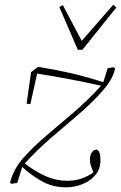

<svg xmlns="http://www.w3.org/2000/svg" viewBox="-20 -779 518 822"><path d="M94 -335 113 -470 143 -493Q217 -481 284.5 -465.5Q352 -450 422 -427L441 -487L466 -491L473 -486Q466 -455 448 -428Q430 -401 403 -372Q359 -325 306 -280.5Q253 -236 197 -187.5Q141 -139 86 -79Q138 -40 181 -22.5Q224 -5 267 -5Q302 -5 330 -15Q358 -25 380 -41Q374 -56 369.5 -68.5Q365 -81 365 -95Q365 -115 373 -126.5Q381 -138 394 -139Q402 -135 406 -124.5Q410 -114 410 -91Q410 -56 389 -30.5Q368 -5 334 9Q300 23 262 23Q210 23 166 0.5Q122 -22 75 -64L54 4L29 8L23 3Q30 -26 46 -55Q62 -84 81 -104Q127 -155 181.5 -201Q236 -247 295 -297.5Q354 -348 413 -412Q346 -427 277.5 -440Q209 -453 139 -464L110 -333ZM249 -757 330 -604 465 -759 478 -747 333 -566H313L234 -749Z"/></svg>

Font: Source Serif 4 SmText ExtraLight
Style: Italic
Weight: 200
Italic angle: -12°
Designer: Frank Grießhammer
Foundry: Adobe
Version: Version 4.005;hotconv 1.1.0;makeotfexe 2.6.0